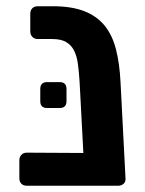

<svg xmlns="http://www.w3.org/2000/svg" viewBox="-20 -595 464 615"><path d="M66 0Q55 0 48.5 -6.5Q42 -13 42 -24V-82Q42 -92 48.5 -99Q55 -106 66 -106L247 -105L235 -332Q233 -365 229.5 -390.5Q226 -416 217 -433.5Q208 -451 191.5 -460.5Q175 -470 147 -470H101Q90 -470 83.5 -477Q77 -484 77 -494V-551Q77 -562 83.5 -568.5Q90 -575 101 -575H149Q210 -575 250.5 -559Q291 -543 315.5 -512.5Q340 -482 351.5 -437Q363 -392 366 -333L382 -24Q383 -13 376 -6.5Q369 0 358 0ZM131 -249Q109 -249 109 -271V-310Q109 -332 131 -332H171Q193 -332 193 -310V-271Q193 -249 171 -249Z"/></svg>

Font: Fz Rubik Med
Style: Regular
Weight: 500
Designer: Hubert and Fischer
Foundry: Hubert and Fischer
Version: Vit hóa bi FontZin.com